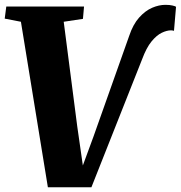

<svg xmlns="http://www.w3.org/2000/svg" viewBox="-26 -770 748 794"><path d="M172 4.5 60.5 -680 -6.5 -693 0 -743H321.5L317 -692L237.5 -680L293.5 -247L326 -20.5L293 -21.5L360.5 -205L508 -621Q524 -669 549.2 -697.2Q574.5 -725.5 603 -737.8Q631.5 -750 658 -750Q676 -750 687.2 -747.2Q698.5 -744.5 702 -742L693.5 -642.5Q690 -643.5 687.5 -644Q685 -644.5 681 -644.5Q664 -644.5 643 -634.5Q622 -624.5 600.8 -598.8Q579.5 -573 561.5 -524.5L352 4.5Z"/></svg>

Font: Merriweather 28pt Black
Style: Italic
Weight: 900
Italic angle: -7.8°
Version: Version 2.101